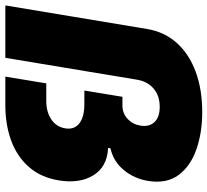

<svg xmlns="http://www.w3.org/2000/svg" viewBox="-60 -728 777 719"><g transform="rotate(90 328.5 -368.5)"><path d="M-10.7 0 77.6 -531.2Q88.4 -595.7 129.6 -641.8Q170.9 -688 237.3 -712.6Q303.7 -737.3 388.7 -737.3Q466.3 -737.3 528.8 -715.3Q591.3 -693.4 624.5 -648.4Q657.7 -603.5 646.5 -534.2Q637.7 -481.9 605.7 -443.4Q573.7 -404.8 524.4 -393.6L522.9 -384.8Q594.2 -381.3 625.7 -329.3Q657.2 -277.3 644.5 -200.2Q633.3 -132.3 594 -87.9Q554.7 -43.5 495.1 -21.7Q435.5 0 363.3 0H255.9L281.2 -153.3H346.7Q388.7 -153.3 416.5 -172.4Q444.3 -191.4 449.7 -224.6Q455.1 -258.3 430.9 -277.1Q406.7 -295.9 359.9 -295.9H308.1L331.5 -438.5H364.7Q393.1 -438.5 413.8 -457.5Q434.6 -476.6 439.5 -505.9Q444.8 -538.1 426.5 -558.1Q408.2 -578.1 369.1 -578.1Q328.1 -578.1 301.3 -555.7Q274.4 -533.2 267.6 -494.1L185.5 0Z"/></g></svg>

Font: Inter Tight Black
Style: Italic
Weight: 900
Italic angle: -9.39999°
Designer: Rasmus Andersson
Foundry: rsms
Version: Version 3.004; ttfautohint (v1.8.4.7-5d5b)